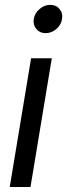

<svg xmlns="http://www.w3.org/2000/svg" viewBox="-20 -749 269 769"><path d="M19 0 104.5 -515.6H187.5L102.1 0ZM162.6 -616.2Q139.2 -616.2 125.5 -632.8Q111.8 -649.4 115.2 -672.9Q119.1 -696.3 138.4 -712.9Q157.7 -729.5 181.2 -729.5Q204.6 -729.5 218.5 -712.9Q232.4 -696.3 228.5 -672.9Q225.1 -649.4 205.6 -632.8Q186 -616.2 162.6 -616.2Z"/></svg>

Font: Inter Display
Style: Italic
Weight: 400
Italic angle: -9.39999°
Designer: Rasmus Andersson
Foundry: rsms
Version: Version 4.000;git-a52131595